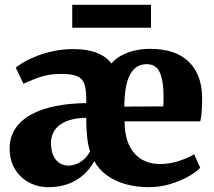

<svg xmlns="http://www.w3.org/2000/svg" viewBox="-20 -765 886 796"><path d="M181 11Q136.5 11 99.8 -8.8Q63 -28.5 41.5 -64.5Q20 -100.5 20 -149.5Q20 -198 44.5 -233.5Q69 -269 112.2 -291.8Q155.5 -314.5 213.2 -325.8Q271 -337 337.5 -337.5V-357Q337.5 -395.5 329.5 -417.8Q321.5 -440 299.2 -449.2Q277 -458.5 234.5 -458.5Q197 -458.5 168.8 -451.8Q140.5 -445 118.5 -435.5Q96.5 -426 77 -418L45.5 -484.5Q55.5 -493.5 77.2 -506.5Q99 -519.5 130.5 -532Q162 -544.5 201.2 -553Q240.5 -561.5 285 -561.5Q341.5 -561.5 381.5 -545.8Q421.5 -530 442 -501.5Q458 -521.5 483.8 -535.2Q509.5 -549 540 -555.8Q570.5 -562.5 601.5 -562.5Q707 -562.5 761.8 -509.8Q816.5 -457 818 -362.5Q818 -328.5 816.2 -304.2Q814.5 -280 810.5 -262H496.5Q496.5 -218 507 -184.8Q517.5 -151.5 537.2 -129.2Q557 -107 583.8 -96Q610.5 -85 643 -85Q685 -85 723.8 -98.2Q762.5 -111.5 785 -125.5L810 -69.5Q795.5 -53 762.8 -34.2Q730 -15.5 687 -2.2Q644 11 597.5 11Q544.5 11 499.8 -1.8Q455 -14.5 422.2 -38.8Q389.5 -63 371 -97Q352 -62.5 323.8 -38.2Q295.5 -14 259.8 -1.5Q224 11 181 11ZM495.5 -323 657 -324Q658 -332.5 658 -345.5Q658 -358.5 658 -367.5Q658 -428 643 -463.5Q628 -499 587.5 -499Q569 -499 552.8 -491Q536.5 -483 523.5 -463.2Q510.5 -443.5 503.2 -409.5Q496 -375.5 495.5 -323ZM265 -78.5Q277.5 -78.5 293.2 -83.8Q309 -89 324.8 -101.8Q340.5 -114.5 353.5 -137Q344.5 -163.5 341 -199.8Q337.5 -236 337.5 -276.5Q298 -276 270 -267.5Q242 -259 224.5 -244.5Q207 -230 199.2 -211.5Q191.5 -193 191.5 -172Q191.5 -128.5 211 -103.5Q230.5 -78.5 265 -78.5ZM606 -745V-650H279.5V-745Z"/></svg>

Font: Merriweather 36pt Black
Style: Regular
Weight: 900
Version: Version 2.100